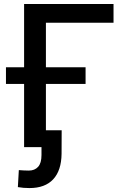

<svg xmlns="http://www.w3.org/2000/svg" viewBox="-20 -748 634 976"><path d="M557.1 -727.5V-632.3H213.4V0H102.5V-727.5ZM10.3 -321.3V-406.2H415V-321.3ZM129.9 208Q114.3 208 99.4 206.8Q84.5 205.6 70.8 203.1L75.7 116.7Q87.9 117.7 101.1 118.4Q114.3 119.1 126.5 119.1Q156.2 119.1 173.6 100.1Q190.9 81.1 190.9 40.5V0H149.9V-85.9H293.5L293 33.7Q292 118.7 250.5 163.3Q209 208 129.9 208Z"/></svg>

Font: Inter 20pt Medium
Style: Regular
Weight: 500
Version: Version 4.001;git-66647c0bb